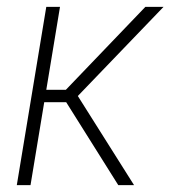

<svg xmlns="http://www.w3.org/2000/svg" viewBox="-20 -540 540 560"><path d="M29 0 115 -520H155L115 -278H172L404 -520H457L207 -260L371 0H325L173 -242H109L69 0Z"/></svg>

Font: Iosevka Term Curly Extralight
Style: Italic
Weight: 200
Italic angle: -9°
Designer: Belleve Invis
Foundry: Belleve Invis
Version: Version 32.3.0